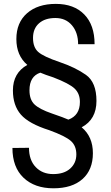

<svg xmlns="http://www.w3.org/2000/svg" viewBox="-20 -741 577 1002"><path d="M397 -209Q397 -252.4 369.4 -278.8Q341.8 -305.2 257.8 -337.4Q216.3 -350.6 190.4 -361.8Q133.8 -342.8 133.8 -270Q133.8 -220.7 160.2 -195.8Q186.5 -170.9 250.5 -148.9Q314.5 -127 336.9 -116.7Q397 -138.7 397 -209ZM47.4 -269Q47.4 -360.4 122.6 -402.3Q65.4 -451.2 65.4 -537.1Q65.4 -623 121.1 -671.9Q176.8 -720.7 271.5 -720.7Q366.2 -720.7 419.9 -665.5Q473.6 -610.4 473.6 -510.3H387.7Q387.7 -570.8 355.5 -608.9Q323.2 -647 269 -647Q214.8 -647 183.6 -619.4Q152.3 -591.8 152.3 -543Q152.3 -494.1 179.4 -470Q206.5 -445.8 290 -417.5Q373.5 -389.2 428.5 -350.3Q483.4 -311.5 483.4 -214.4Q483.4 -117.7 406.2 -76.7Q464.8 -27.8 464.8 58.6Q464.8 145 410.6 193.4Q356.4 241.7 258.8 241.7Q161.1 241.7 103 186.8Q44.9 131.8 44.9 31.2L131.3 30.3Q131.3 94.2 166.3 130.9Q201.2 167.5 257.8 167.5Q314.5 167.5 346.4 138.7Q378.4 109.9 378.4 64.9Q378.4 20 349.9 -5.4Q321.3 -30.8 237.3 -61.5Q130.4 -95.2 88.9 -143.1Q47.4 -190.9 47.4 -269Z"/></svg>

Font: RobotoCondensed-Regular
Style: Regular
Weight: 400
Designer: Google
Version: Version 2.001201; 2014